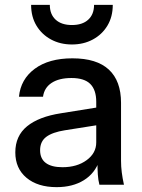

<svg xmlns="http://www.w3.org/2000/svg" viewBox="-20 -760 586 790"><path d="M389 0Q384 -19 382.5 -42Q381 -65 381 -98H376V-341Q376 -390 351.5 -414.5Q327 -439 274 -439Q223 -439 192.5 -419Q162 -399 157 -362H58Q65 -434 123 -477Q181 -520 278 -520Q378 -520 428 -473.5Q478 -427 478 -337V-98Q478 -75 481 -51Q484 -27 490 0ZM213 10Q135 10 89 -28.5Q43 -67 43 -133Q43 -201 91.5 -240.5Q140 -280 231 -294L399 -321V-248L247 -224Q196 -216 170.5 -197Q145 -178 145 -142Q145 -107 168.5 -89.5Q192 -72 237 -72Q297 -72 336.5 -101Q376 -130 376 -174L389 -100Q371 -47 325 -18.5Q279 10 213 10ZM276 -577Q228 -577 190 -597.5Q152 -618 130 -654.5Q108 -691 108 -740H185Q185 -701 209 -679Q233 -657 276 -657Q319 -657 343 -679Q367 -701 367 -740H444Q444 -691 422 -654.5Q400 -618 362 -597.5Q324 -577 276 -577Z"/></svg>

Font: Instrument Sans Medium
Style: Regular
Weight: 500
Designer: Rodrigo Fuenzalida
Foundry: fragTYPE
Version: Version 1.000;gftools[0.9.28]